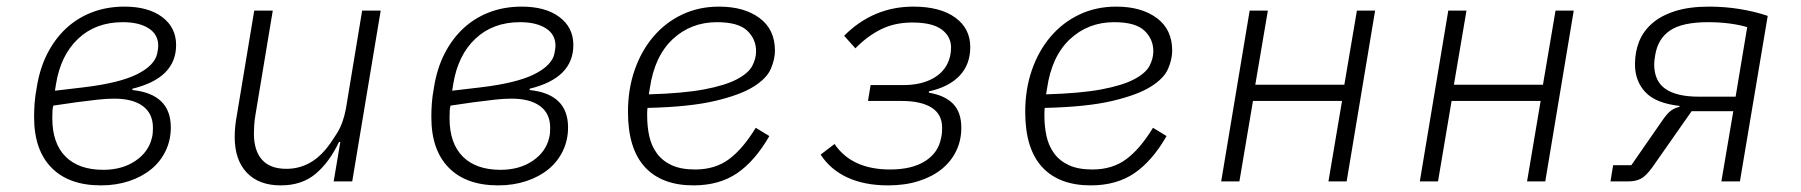

<svg xmlns="http://www.w3.org/2000/svg" viewBox="-20 -548 5440 580"><path d="M285 12Q188 12 135.5 -41.5Q83 -95 83 -194Q83 -215 84.5 -236Q86 -257 91 -284Q100 -341 123 -386Q146 -431 180 -462.5Q214 -494 258.5 -511Q303 -528 356 -528Q428 -528 470 -496.5Q512 -465 512 -412Q512 -312 380 -280V-276Q496 -264 496 -163Q496 -125 480.5 -92.5Q465 -60 437 -37Q409 -14 370 -1Q331 12 285 12ZM292 -35Q349 -35 389 -62Q429 -89 439 -132Q441 -139 441.5 -148Q442 -157 442 -162Q442 -205 411.5 -227.5Q381 -250 325 -250Q302 -250 275 -247Q248 -244 210 -239L141 -229Q139 -223 138.5 -212.5Q138 -202 138 -191Q138 -115 178 -75Q218 -35 292 -35ZM231 -284Q341 -297 394.5 -324Q448 -351 455 -387Q458 -402 458 -410Q458 -444 429 -462.5Q400 -481 351 -481Q269 -481 216 -431Q163 -381 149 -293L146 -274Z M1008 -119H1004Q975 -58 933.5 -23Q892 12 828 12Q762 12 725.5 -26.5Q689 -65 689 -134Q689 -165 695 -197L748 -516H804L752 -203Q749 -186 748 -171Q747 -156 747 -145Q747 -93 771.5 -65.5Q796 -38 845 -38Q880 -38 910 -53Q940 -68 964 -97Q979 -115 998 -145.5Q1017 -176 1025 -220L1074 -516H1130L1044 0H988Z M1485 12Q1388 12 1335.5 -41.5Q1283 -95 1283 -194Q1283 -215 1284.5 -236Q1286 -257 1291 -284Q1300 -341 1323 -386Q1346 -431 1380 -462.5Q1414 -494 1458.5 -511Q1503 -528 1556 -528Q1628 -528 1670 -496.5Q1712 -465 1712 -412Q1712 -312 1580 -280V-276Q1696 -264 1696 -163Q1696 -125 1680.5 -92.5Q1665 -60 1637 -37Q1609 -14 1570 -1Q1531 12 1485 12ZM1492 -35Q1549 -35 1589 -62Q1629 -89 1639 -132Q1641 -139 1641.5 -148Q1642 -157 1642 -162Q1642 -205 1611.5 -227.5Q1581 -250 1525 -250Q1502 -250 1475 -247Q1448 -244 1410 -239L1341 -229Q1339 -223 1338.5 -212.5Q1338 -202 1338 -191Q1338 -115 1378 -75Q1418 -35 1492 -35ZM1431 -284Q1541 -297 1594.5 -324Q1648 -351 1655 -387Q1658 -402 1658 -410Q1658 -444 1629 -462.5Q1600 -481 1551 -481Q1469 -481 1416 -431Q1363 -381 1349 -293L1346 -274Z M2075 12Q1979 12 1928 -43.5Q1877 -99 1877 -210Q1877 -278 1897 -336Q1917 -394 1953.5 -437Q1990 -480 2040.5 -504Q2091 -528 2152 -528Q2228 -528 2274.5 -493.5Q2321 -459 2321 -395Q2321 -369 2308.5 -340Q2296 -311 2256 -286Q2216 -261 2139.5 -243Q2063 -225 1936 -222Q1935 -214 1935 -207Q1935 -200 1935 -198Q1935 -165 1941.5 -136Q1948 -107 1964.5 -84.5Q1981 -62 2009 -49Q2037 -36 2080 -36Q2140 -36 2182 -67Q2224 -98 2263 -162L2304 -137Q2261 -62 2207 -25Q2153 12 2075 12ZM2146 -481Q2067 -481 2012 -429.5Q1957 -378 1943 -281L1940 -263Q2044 -266 2107.5 -278Q2171 -290 2206 -308.5Q2241 -327 2252.5 -349Q2264 -371 2264 -393Q2264 -430 2237 -455.5Q2210 -481 2146 -481Z M2663 12Q2591 12 2539.5 -12Q2488 -36 2459 -81L2501 -113Q2553 -36 2669 -36Q2735 -36 2775 -61.5Q2815 -87 2823 -132Q2825 -140 2825.5 -148Q2826 -156 2826 -162Q2826 -203 2794 -223Q2762 -243 2704 -243H2602L2610 -291H2709Q2765 -291 2802.5 -313.5Q2840 -336 2850 -378Q2853 -391 2853 -404Q2853 -438 2824.5 -459Q2796 -480 2736 -480Q2683 -480 2641.5 -459.5Q2600 -439 2564 -402L2530 -440Q2618 -528 2739 -528Q2820 -528 2865.5 -495Q2911 -462 2911 -406Q2911 -353 2878.5 -319Q2846 -285 2786 -272V-268Q2834 -260 2859 -234.5Q2884 -209 2884 -162Q2884 -124 2868.5 -92Q2853 -60 2824.5 -37Q2796 -14 2755 -1Q2714 12 2663 12Z M3275 12Q3179 12 3128 -43.5Q3077 -99 3077 -210Q3077 -278 3097 -336Q3117 -394 3153.5 -437Q3190 -480 3240.5 -504Q3291 -528 3352 -528Q3428 -528 3474.5 -493.5Q3521 -459 3521 -395Q3521 -369 3508.5 -340Q3496 -311 3456 -286Q3416 -261 3339.5 -243Q3263 -225 3136 -222Q3135 -214 3135 -207Q3135 -200 3135 -198Q3135 -165 3141.5 -136Q3148 -107 3164.5 -84.5Q3181 -62 3209 -49Q3237 -36 3280 -36Q3340 -36 3382 -67Q3424 -98 3463 -162L3504 -137Q3461 -62 3407 -25Q3353 12 3275 12ZM3346 -481Q3267 -481 3212 -429.5Q3157 -378 3143 -281L3140 -263Q3244 -266 3307.5 -278Q3371 -290 3406 -308.5Q3441 -327 3452.5 -349Q3464 -371 3464 -393Q3464 -430 3437 -455.5Q3410 -481 3346 -481Z M3755 -516H3810L3772 -292H4041L4079 -516H4134L4048 0H3993L4034 -243H3765L3724 0H3669Z M4355 -516H4410L4372 -292H4641L4679 -516H4734L4648 0H4593L4634 -243H4365L4324 0H4269Z M4853 -49H4908L5003 -186Q5017 -206 5028 -214Q5039 -222 5053 -225L5054 -228Q4982 -236 4950.5 -269.5Q4919 -303 4919 -354Q4919 -391 4931.5 -422.5Q4944 -454 4971 -477.5Q4998 -501 5040.5 -514.5Q5083 -528 5143 -528Q5191 -528 5236.5 -520.5Q5282 -513 5320 -500L5236 0H5180L5216 -212H5090L4971 -42Q4952 -16 4936.5 -8Q4921 0 4898 0H4845ZM5223 -256 5258 -466Q5235 -473 5204.5 -477Q5174 -481 5140 -481Q5062 -481 5025 -456Q4988 -431 4980 -381Q4977 -363 4977 -354Q4977 -303 5011 -279.5Q5045 -256 5111 -256Z"/></svg>

Font: IBM Plex Mono Light
Style: Italic
Weight: 300
Italic angle: -9°
Monospace: yes
Designer: Mike Abbink, Paul van der Laan, Pieter van Rosmalen
Foundry: Bold Monday
Version: Version 2.3